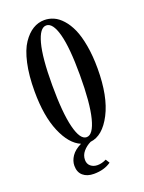

<svg xmlns="http://www.w3.org/2000/svg" viewBox="-129 -589 593 791"><g transform="rotate(-20 167.0 -193.0)"><path d="M143.6 139.2Q113.8 139.2 96.2 124Q78.6 108.9 78.6 80.6Q78.6 59.1 92.3 38.8Q106 18.6 135.3 4.4Q88.9 -15.1 59.1 -85.2Q29.3 -155.3 29.3 -263.7Q29.3 -333.5 41 -386Q52.7 -438.5 72.8 -468Q92.8 -497.6 116.5 -512Q140.1 -526.4 167 -526.4Q188 -526.4 207.5 -517.8Q227.1 -509.3 245.1 -489.3Q263.2 -469.2 276.4 -439.7Q289.6 -410.2 297.6 -365Q305.7 -319.8 305.7 -263.7Q305.7 -141.6 267.8 -68.6Q230 4.4 175.3 10.3Q155.3 20 141.6 36.1Q127.9 52.2 127.9 72.8Q127.9 90.3 139.9 100.3Q151.9 110.4 169.9 110.4Q189 110.4 208.5 100.6L219.2 117.7Q189 139.2 143.6 139.2ZM228 -263.7Q228 -383.3 211.9 -443.1Q195.8 -502.9 167 -502.9Q138.7 -502.9 122.6 -443.1Q106.4 -383.3 106.4 -263.7Q106.4 -141.1 122.6 -77.1Q138.7 -13.2 167 -13.2Q195.3 -13.2 211.7 -76.9Q228 -140.6 228 -263.7Z"/></g></svg>

Font: Imbue
Style: Regular
Weight: 400
Designer: Tyler Finck
Foundry: Etcetera Type Company
Version: Version 0.910